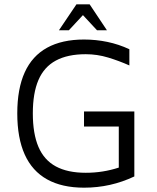

<svg xmlns="http://www.w3.org/2000/svg" viewBox="-20 -859 727 889"><path d="M369 10Q267 10 198 -28.5Q129 -67 94.5 -143.5Q60 -220 60 -334Q60 -448 94.5 -524Q129 -600 198 -638Q267 -676 369 -676Q424 -676 477 -665Q530 -654 579 -631V-556Q532 -577 481 -592.5Q430 -608 377 -608Q293 -608 238.5 -578.5Q184 -549 158 -488.5Q132 -428 132 -334Q132 -240 158 -179Q184 -118 238.5 -88.5Q293 -59 377 -59Q417 -59 455 -65Q493 -71 530 -83V-273H369V-343H602V-42Q547 -16 489 -3Q431 10 369 10ZM253 -719 334 -839H395L475 -719H429L364 -789L299 -719Z"/></svg>

Font: Maven Pro
Style: Regular
Weight: 400
Designer: Joe Prince
Foundry: Joe Prince
Version: Version 2.103